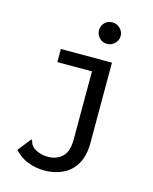

<svg xmlns="http://www.w3.org/2000/svg" viewBox="-124 -745 797 1002"><g transform="rotate(15 275.0 -244.5)"><path d="M214 175Q165 175 122.5 158Q80 141 50 107L100 44L106 36L112 41Q114 49 117 56Q120 63 131 75Q147 87 167 94Q187 101 213 101Q260 101 290 72.5Q320 44 320 -21V-389H133V-460H409V-27Q409 45 382 89.5Q355 134 311 154.5Q267 175 214 175ZM358 -548Q334 -548 317 -565Q300 -582 300 -606Q300 -631 316.5 -647.5Q333 -664 358 -664Q382 -664 399.5 -646.5Q417 -629 417 -606Q417 -582 399.5 -565Q382 -548 358 -548Z"/></g></svg>

Font: Inconsolata SemiExpanded Medium
Style: Regular
Weight: 500
Width: 6
Monospace: yes
Designer: Raph Levien, Cyreal, Brenton Simpson
Foundry: Raph Levien, Cyreal, Google
Version: Version 3.001; ttfautohint (v1.8.2.53-6de2)